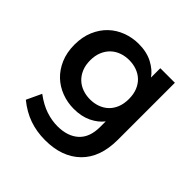

<svg xmlns="http://www.w3.org/2000/svg" viewBox="-177 -624 960 960"><g transform="rotate(45 302.5 -144.0)"><path d="M270 -20Q225 -20 184 -35.5Q143 -51 112.5 -80Q82 -109 63.5 -152Q45 -195 45 -250Q45 -305 63.5 -348Q82 -391 112.5 -420Q143 -449 184 -464.5Q225 -480 270 -480Q327 -480 368.5 -458Q410 -436 432 -404V-470H535V-67Q535 58 466.5 125Q398 192 279 192Q219 192 167.5 174Q116 156 68 117L105 38Q151 72 192.5 85.5Q234 99 273 99Q345 99 386 61.5Q427 24 427 -50V-89Q404 -59 364 -39.5Q324 -20 270 -20ZM294 -111Q322 -111 347 -120Q372 -129 390.5 -146.5Q409 -164 419.5 -190Q430 -216 430 -250Q430 -284 419.5 -310Q409 -336 390.5 -353.5Q372 -371 347 -380Q322 -389 294 -389Q265 -389 240 -380Q215 -371 196.5 -353.5Q178 -336 167 -310Q156 -284 156 -250Q156 -216 167 -190Q178 -164 196.5 -146.5Q215 -129 240 -120Q265 -111 294 -111Z"/></g></svg>

Font: Gantari SemiBold
Style: Regular
Weight: 600
Designer: Anugrah Pasau
Foundry: Lafontype
Version: Version 1.000; ttfautohint (v1.8.4)